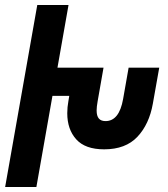

<svg xmlns="http://www.w3.org/2000/svg" viewBox="-50 -745 670 765"><path d="M98.5 -725H223L179 -475.5H362.5L339 -341.5Q335 -319 335 -305Q335 -283 343.8 -272.8Q352.5 -262.5 370.5 -262.5Q425 -262.5 440.5 -350.5L462.5 -475.5H584.5L559 -332Q544.5 -250 497.5 -200Q450.5 -150 365 -150Q289.5 -150 253.8 -189.8Q218 -229.5 218 -294Q218 -318 222.5 -342L226 -363H159L95 0H-29.5Z"/></svg>

Font: JuliaMono BoldItalic
Style: Regular
Weight: 700
Italic angle: -9°
Monospace: yes
Designer: cormullion
Foundry: corm
Version: Version 0.049; ttfautohint (v1.8.4)